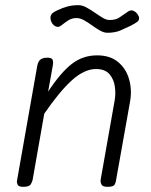

<svg xmlns="http://www.w3.org/2000/svg" viewBox="-20 -724 584 744"><path d="M70.5 0Q51.5 0 48 -8.8Q44.5 -17.5 46 -24.5L124 -467Q126 -479 130.5 -486.2Q135 -493.5 143.2 -497Q151.5 -500.5 164.5 -500.5Q179 -500.5 183.2 -493.5Q187.5 -486.5 184.5 -469.5L166.5 -369Q214.5 -442 257.5 -475.8Q300.5 -509.5 356.5 -509.5Q406.5 -509.5 437.5 -483.8Q468.5 -458 480.2 -417Q492 -376 484 -330.5L429.5 -24.5Q429 -18.5 424.5 -9.2Q420 0 396.5 0Q378 0 373.2 -9.2Q368.5 -18.5 370 -27.5L424 -333Q429 -359 425.2 -387.5Q421.5 -416 404.5 -436.2Q387.5 -456.5 352 -456.5Q307.5 -456.5 260 -414.2Q212.5 -372 151.5 -283.5L106.5 -27.5Q105.5 -21.5 99.8 -10.8Q94 0 70.5 0ZM396 -597Q383 -597 367.8 -605.5Q352.5 -614 336.8 -625.5Q321 -637 305.8 -645.5Q290.5 -654 277 -654Q258 -654 244.8 -645.2Q231.5 -636.5 215.5 -624Q208.5 -619 201.5 -620Q194.5 -621 188.5 -626.2Q182.5 -631.5 179 -639.2Q175.5 -647 175.5 -655Q175.5 -663.5 180.8 -670.2Q186 -677 204.5 -685Q222 -693.5 241.2 -698.8Q260.5 -704 284 -704Q298.5 -704 314.8 -695.2Q331 -686.5 347 -675.2Q363 -664 377.8 -655.2Q392.5 -646.5 404.5 -646.5Q429.5 -646.5 443.5 -656.8Q457.5 -667 476.5 -679.5Q487 -686.5 496.8 -682.2Q506.5 -678 512.8 -669.2Q519 -660.5 519 -653.5Q519 -644.5 511.5 -639Q504 -633.5 486 -624Q467.5 -615 446.5 -606Q425.5 -597 396 -597Z"/></svg>

Font: Edu AU VIC WA NT Pre
Style: Regular
Weight: 400
Designer: Tina and Corey Anderson, Eben Sorkin, Mirko Velimirovic
Foundry: Google for Education
Version: Version 1.001